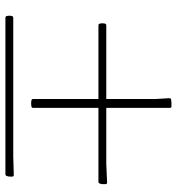

<svg xmlns="http://www.w3.org/2000/svg" viewBox="8 -685 654 710"><g transform="rotate(90 335.0 -330.0)"><path d="M67 -390Q68 -396 74 -396H586L655 -399Q661 -399 661 -393Q661 -388 661 -383Q661 -378 659 -373Q658 -367 652 -367H74Q68 -367 67 -373Q66 -378 66 -382Q66 -386 67 -390ZM379 -126Q379 -120 373 -119Q368 -118 362.5 -118Q357 -118 352 -119Q346 -120 346 -126V-580L343 -629Q343 -635 349 -636Q355 -637 361 -637Q367 -637 373 -637Q379 -637 379 -631ZM39 -46Q40 -52 46 -52H558L627 -54Q633 -54 633 -48Q633 -43 633 -38.5Q633 -34 631 -29Q630 -23 624 -23H46Q40 -23 39 -29Q38 -34 38 -38Q38 -42 39 -46Z"/></g></svg>

Font: Hahmlet Thin
Style: Regular
Weight: 250
Version: Version 1.002